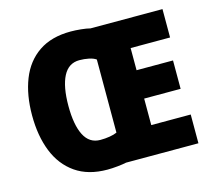

<svg xmlns="http://www.w3.org/2000/svg" viewBox="-105 -851 1090 987"><g transform="rotate(-15 440.5 -357.5)"><path d="M350 -725Q375 -725 404.5 -722Q434 -719 453 -714H836V-563H626V-445H820V-294H626V-153H836V0H451Q433 4 403.5 7Q374 10 350 10Q248 10 180.5 -37Q113 -84 80 -167Q47 -250 47 -359Q47 -468 79.5 -550.5Q112 -633 179.5 -679Q247 -725 350 -725ZM355 -571Q297 -571 268.5 -515.5Q240 -460 240 -358Q240 -257 268 -202Q296 -147 354 -147Q380 -147 404 -151Q428 -155 443 -162V-551Q429 -561 405 -566Q381 -571 355 -571Z"/></g></svg>

Font: Noto Sans Lao UI SemCond Blk
Style: Regular
Weight: 900
Width: 4
Designer: Monotype Design Team
Foundry: Monotype Imaging Inc.
Version: Version 2.000; ttfautohint (v1.8.4.7-5d5b)